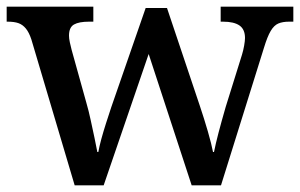

<svg xmlns="http://www.w3.org/2000/svg" viewBox="-20 -556 900 576"><path d="M74 -438Q67 -459 57.5 -470.5Q48 -482 35.5 -486.5Q23 -491 3 -491H0V-536H260V-491H247Q217 -491 202 -482.5Q187 -474 187 -449Q187 -441 189.5 -429Q192 -417 195 -406L239 -248Q246 -224 252 -196Q258 -168 263.5 -142.5Q269 -117 272 -100H275Q278 -117 284 -139Q290 -161 298 -186Q306 -211 314 -235L417 -532H481L580 -237Q586 -219 592 -200Q598 -181 603.5 -162Q609 -143 613 -127Q617 -111 619 -100H622Q627 -125 635.5 -157.5Q644 -190 657 -235L706 -392Q710 -405 712.5 -419.5Q715 -434 715 -442Q715 -468 698.5 -479.5Q682 -491 649 -491H642V-536H860V-491H847Q828 -491 815 -485.5Q802 -480 792 -463Q782 -446 772 -413L643 0H555L426 -394L291 0H204Z"/></svg>

Font: Noto Serif Thai Medium
Style: Regular
Weight: 500
Version: Version 2.001